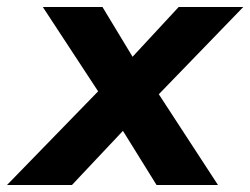

<svg xmlns="http://www.w3.org/2000/svg" viewBox="-87 -527 713 547"><path d="M-67 0 220 -295 218 -228 35 -507H205L312 -330H258L422 -507H606L335 -227L341 -296L534 0H359L241 -190H297L118 0Z"/></svg>

Font: Mulish ExtraLight ExtraBold
Style: Italic
Weight: 800
Italic angle: -9°
Version: Version 3.603